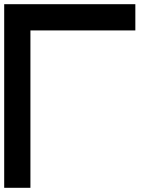

<svg xmlns="http://www.w3.org/2000/svg" viewBox="-20 -895 790 915"><path d="M0 -875H625V-750H125V0H0Z"/></svg>

Font: CraftyPE
Style: Regular
Weight: 400
Designer: Erek Butcher
Foundry: Haunted Coop
Version: Version 0.018;April 4, 2024;FontCreator 15.0.0.2962 64-bit